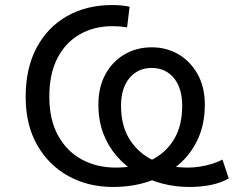

<svg xmlns="http://www.w3.org/2000/svg" viewBox="-20 -734 931 763"><path d="M429 9Q330 9 251.5 -34.5Q173 -78 127.5 -158Q82 -238 82 -349Q82 -463 125.5 -544.5Q169 -626 246.5 -670Q324 -714 426 -714Q447 -714 466 -712Q485 -710 495 -707L485 -625Q468 -628 453.5 -629Q439 -630 427 -630Q354 -630 297 -597.5Q240 -565 208 -502.5Q176 -440 176 -350Q176 -258 211 -195Q246 -132 305.5 -100Q365 -68 440 -68Q519 -68 578.5 -96.5Q638 -125 671 -179.5Q704 -234 704 -313Q704 -385 670.5 -424.5Q637 -464 583 -464Q529 -464 495 -424.5Q461 -385 461 -313Q461 -234 495.5 -179.5Q530 -125 590 -96.5Q650 -68 727 -68Q751 -68 775.5 -72Q800 -76 823 -83Q846 -90 864 -100L889 -25Q860 -8 820 0.5Q780 9 732 9Q676 9 623 -5Q570 -19 524 -46.5Q478 -74 443.5 -114Q409 -154 390 -205Q371 -256 371 -318Q371 -388 399 -439Q427 -490 475 -518Q523 -546 583 -546Q642 -546 689.5 -518Q737 -490 765.5 -439Q794 -388 794 -318Q794 -241 766 -180.5Q738 -120 687.5 -77.5Q637 -35 571.5 -13Q506 9 429 9Z"/></svg>

Font: Nunito Sans 6pt
Style: Regular
Weight: 400
Version: Version 3.101;gftools[0.9.27]